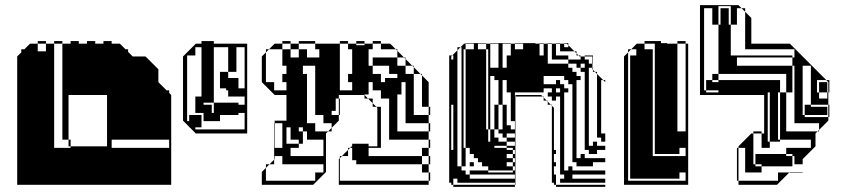

<svg xmlns="http://www.w3.org/2000/svg" viewBox="-20 -720 3276 748"><path d="M255 -176V-150H397V-350H247V-176ZM247 -150V-176H223V-550H191V-560H223V-550H255V-560H287V-550H319V-560H351V-550H383V-560H415V-550H447L469 -528H479V-518L497 -500H547L597 -450V-400L629 -368H639V-358L647 -350V0H47V-500L63 -516V-528H75L97 -550H127V-520H159V-550H127V-560H159V-550H191V-144H255V-150ZM639 -144V-176H415V-144Z M743 -200 719 -224H717V-226L693 -250V-500L743 -550H765V-560H813V-550H943V-200ZM869 -440V-416H909V-376H933V-536H901V-440ZM933 -344H869V-368H861V-376H837V-440H813V-320H773V-312H805V-280H813V-320H909V-312H933ZM709 -248H717V-272H765V-248H773V-280H741V-344H765V-536H741V-504H709ZM869 -440V-536H813V-440ZM765 -224H741V-216H933V-280H909V-272H837V-248H765Z M1112 -528V-496H1144V-528ZM1528 -464H1560V-490L1554 -496H1528ZM1560 -432H1592V-458L1586 -464H1560ZM1160 -160H1144V-176H1112V-224H1096V-160H1144V-144H1112V-112H1240V-176H1160ZM1336 -144H1344L1336 -136V-112H1312L1336 -136ZM1432 -368V-400H1416V-368ZM1560 -368V-400H1544V-368ZM1080 -176V-208H1050V-176ZM1160 -224H1144V-208H1160V-176H1176V-208H1160ZM1080 -176H1050V-144H1080ZM1656 -80H1650V-112H1624V-144H1650V-112H1656ZM1624 -48V-80H1368V-96H1352V-144H1344L1350 -150H1352V-160H1416V-112H1624V-80H1650V-48H1656V-16H1650V-48ZM1080 -208V-240H1050V-250H1096V-350H1050L1000 -400V-500L1016 -516V-528H1028L1016 -516V-400H1048V-368H1096V-400H1080V-432H1096V-464H1080V-528H1028L1050 -550H1080V-528H1112V-550H1080V-560H1112V-550H1144V-528H1176V-496H1224V-528H1208V-550H1144V-560H1208V-550H1304V-368H1352V-400H1336V-432H1352V-528H1336V-550H1304V-560H1336V-550H1368V-544H1400V-550H1368V-560H1400V-550H1432V-528H1416V-464H1432V-432H1464V-400H1480V-416H1528V-432H1496V-464H1432V-496H1528V-522L1522 -528H1464V-550H1432V-560H1464V-550H1500L1522 -528H1528V-522L1554 -496H1560V-490L1586 -464H1592V-458L1618 -432H1624V-426L1650 -400V-304H1656V-272H1650V-304H1624V-426L1618 -432H1592V-272H1650V-240H1656V-208H1650V-240H1560V-368H1544V-352H1528V-208H1650V-176H1656V-144H1650V-176H1496V-336H1464V-368H1416V-352H1400V-350L1414 -336H1432V-318L1446 -304H1464V-144H1416V-150H1450V-300L1446 -304H1432V-318L1414 -336H1400V-350H1300V-336H1304V-304H1300V-336H1288V-304H1304V-272H1300V-304H1288V-288H1272V-272H1300V-250L1272 -222V-208H1258L1272 -222V-240H1240V-272H1208V-464H1160V-432H1176V-240H1208V-208H1258L1250 -200V-50L1200 0H1000V-50L1016 -66V-80H1030L1016 -66V-16H1208V-48H1240V-80H1080V-112H1050V-100L1048 -98V-80H1030L1048 -98V-240H1050V-208ZM1304 -112H1312L1304 -104V-16H1650V0H1300V-100L1304 -104Z M1746 -456H1738V-472H1746ZM2258 -456V-472H2242V-456ZM1882 -432V-528H1874V-550H1842V-528H1874V-432ZM1938 -408H1922V-440H1938ZM1746 -424H1738V-440H1746ZM1954 -408V-440H1970V-408ZM1746 -408H1738V-424H1746ZM1882 -336V-432H1874V-336ZM2162 -360V-376H2146V-360ZM1938 -312H1922V-344H1938ZM1882 -240V-336H1874V-240ZM1906 -216V-312H1922V-216H1938V-312H1954V-232H1970V-216H1986V-248H1970V-392H1954V-408H1938V-360H1922V-408H1906V-424H1890V-456H1922V-440H1938V-456H1954V-440H1970V-504H1978V-432H1986V-360H1954V-392H1970V-408H1906V-424H1890V-216ZM1986 -184V-200H1954V-184ZM1746 -136V-152H1738V-136ZM1906 -216V-184H1922V-168H1954V-152H1986V-168H1954V-184H1938V-200H1922V-216ZM1986 -120V-136H1978V-144H1954V-152H1906V-144H1954V-136H1978V-120ZM1986 -88V-104H1978V-120H1954V-104H1978V-88ZM1746 -40H1738V-56H1746ZM1746 -40V-24H1738V-40ZM1978 -528H1986V-504H1978ZM1938 -456H1922V-504H1938ZM2290 -488H2288V-500H2258V-504H2290ZM2290 -472H2288V-488H2290ZM1746 -472H1738V-488H1746ZM1746 -440H1738V-456H1746ZM2098 -440V-456H2194V-440ZM2194 -408V-424H2210V-408ZM1746 -392H1738V-408H1746ZM2274 -360H2258V-408H2274ZM1746 -376H1738V-392H1746ZM1746 -360H1738V-376H1746ZM2274 -312H2258V-360H2274ZM1938 -344V-360H1922V-344ZM1746 -344H1738V-360H1746ZM1746 -328H1738V-344H1746ZM1746 -312H1738V-328H1746ZM1746 -264V-280H1738V-264ZM2274 -264H2258V-312H2274ZM2178 -264H2162V-312H2178ZM1746 -296V-312H1738V-296ZM1746 -280V-296H1738V-280ZM1746 -248V-264H1738V-248ZM2178 -216H2162V-264H2178ZM2274 -216H2258V-264H2274ZM1746 -232V-248H1738V-232ZM1746 -216V-232H1738V-216ZM1746 -200V-216H1738V-200ZM1746 -168V-184H1738V-168ZM1954 -72H1978V-56H1986V-72H1978V-88H1954ZM2178 -168H2162V-216H2178ZM2274 -168H2258V-216H2274ZM1746 -184V-200H1738V-184ZM2178 -120H2162V-168H2178ZM2274 -152V-168H2258V-152ZM1874 -216H1882V-168H1890V-216H1882V-240H1874ZM1746 -152V-168H1738V-152ZM2338 -200V-168H2322V-184H2306V-432L2298 -440H2290V-448L2288 -450V-456H2274V-408H2258V-440H2242V-456H2226V-472H2194V-488H2130V-550H2114V-552H2130V-550H2146V-504H2194V-488H2242V-500H2238L2234 -504H2226V-512L2218 -520H2162V-550H2146V-552H2162V-550H2178V-536H2194V-544L2188 -550H2178V-552H2194V-544L2218 -520H2226V-512L2234 -504H2242V-500H2258V-488H2274V-472H2288V-456H2290V-448L2298 -440H2306V-432L2330 -408H2338V-400L2330 -408H2322V-200ZM1746 -120H1738V-136H1746ZM1746 -88H1738V-104H1746ZM1746 -104H1738V-120H1746ZM2178 -72H2162V-120H2178ZM2290 -168H2306V-152H2338V-136H2306V-120H2290V-136H2306V-120H2274V-136H2258V-152H2290ZM1746 -72H1738V-88H1746ZM1746 -56H1738V-72H1746ZM1762 -24V-40H1778V-24ZM2178 -72V-56H2194V-72H2210V-56H2338V-40H2210V-24H2194V-40H2210V-24H2338V-8H2162V-24H2178V-40H2162V-72ZM1778 -72V-536H1774L1788 -550H1794V-528H1826V-550H1794V-552H1874V-550H1890V-456H1954V-504H1970V-550H1938V-504H1922V-550H1890V-552H1970V-550H1986V-528H2018V-550H1986V-552H2066V-550H2082V-504H2098V-550H2082V-552H2098V-550H2114V-472H2194V-456H2210V-440H2226V-424H2242V-408H2226V-104H2242V-120H2258V-104H2338V-88H2290V-72H2242V-88H2290V-72H2226V-88H2210V-392H2194V-408H2178V-424H2066V-432H2074V-504H2066V-528H2034V-550H2066V-528H2074V-504H2082V-440H2098V-392H2146V-408H2162V-392H2178V-376H2194V-360H2178V-312H2162V-344H2146V-328H2130V-344H2114V-360H2130V-376H2098V-360H1986V-344H1988V0H1986V-8H1762V-24H1746V-8H1738V-24H1746V0H1986V8H1746V0H1738V-8H1730V-504H1742L1738 -500V-488H1746V-504H1742L1762 -524V-536H1774L1762 -524V-72H1778V-56H1794V-40H1810V-24H1986V-40H1810V-56H1882V-48H1978V-56H1882V-72H1810V-88H1826V-72H1858V-88H1842V-104H1826V-120H1810V-144H1794V-528H1786V-144H1794V-72ZM2146 -40V-8H2138V-24H2146V0H2338V8H2146V0H2138V-8H2130V-308L2126 -312H2114V-324L2110 -328H2098V-340L2094 -344H1988V-350H2088L2094 -344H2098V-340L2110 -328H2114V-324L2126 -312H2130V-308L2138 -300V-136H2146V-120H2138V-136H2146V-120H2138V-88H2146V-72H2138V-88H2146V-72H2138V-40H2146V-24H2138V-40Z M2627 -24H2435V-504H2459V-528H2439L2461 -550H2491V-528H2523V-112H2651V-144H2627V-120H2531V-550H2491V-560H2555V-552H2579V-550H2619V-208H2651V-550H2619V-560H2651V-550H2661V0H2411V-500L2427 -516V-528H2439L2427 -516V-16H2651V-48H2627Z M2827 -504H3067V-496H3075V-528H2883V-674L2869 -688H2851V-624H2827V-648H2787V-688H2819V-648H2827V-696H2779V-624H2787V-648H2819V-624H2827ZM3075 -432V-464H3067V-496H2851V-464H3067V-432ZM3075 -400V-432H3067V-400ZM2731 -408H2755V-400H2731ZM3203 -272H3115V-304H3203ZM3019 -312V-360H3011V-312ZM3115 -312H3139V-304H3115ZM3019 -168H2979V-216H3011V-176H3019ZM3075 -368V-400H3067V-368ZM2883 -80V-112H2857V-80ZM2883 -80H2857V-48H2883ZM3019 -216V-264H2979V-312H3011V-264H3019V-312H2979V-360H2971V-168H2979V-144H2947V-200H2957V-350H2707V-700H2857L2869 -688H2883V-674L2907 -650V-550H3057L3199 -408H3211V-360H3207V-400L3199 -408H3163V-360H3171V-336H3203V-360H3171V-400H3203V-360H3207V-312H3211V-264H3207V-312H3139V-464H3107V-272H3115V-264H3207V-250L3171 -214V-208H3165L3171 -214V-240H3075V-368H3067V-360H3043V-432H2779V-624H2755V-688H2723V-368H2731V-360H2779V-368H2731V-400H2779V-408H2755V-432H2779V-408H3019V-360H3043V-208H3165L3157 -200V-150L3107 -100V-80H3075V-112H3067V-120H3043V-144H3139V-176H3019V-216H2979V-264H3011V-216ZM3107 -48H3055L3057 -50H3107ZM2857 0V-16H2851V-144H2857V-112H2883V-144H2857V-150L2907 -200H2915V-208H2947V-200H2915V-80H2923V-72H2947V-48H2857V-16H3011V-48H3043V-72H2947V-80H2923V-120H3043V-112H3067V-72H3043V-48H3055L3007 0Z"/></svg>

Font: Rubik Broken Fax
Style: Regular
Weight: 400
Designer: Hubert and Fischer, NaN
Foundry: Hubert and Fischer, NaN
Version: Version 2.201